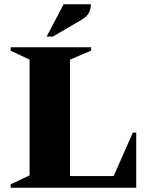

<svg xmlns="http://www.w3.org/2000/svg" viewBox="-20 -882 700 902"><path d="M30 0V-16L119 -58V-602L30 -644V-660H408V-644L309 -602V-55H514L604 -259H620V0ZM199 -710 279 -862H407Q407 -841 398 -822.5Q389 -804 363 -789L228 -710Z"/></svg>

Font: Spectral SC ExtraBold
Style: Regular
Weight: 800
Designer: Jean-Baptiste Levee
Foundry: Production Type
Version: Version 2.001